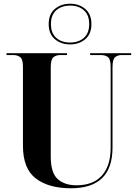

<svg xmlns="http://www.w3.org/2000/svg" viewBox="-20 -999 738 1029"><path d="M360 10Q241 10 172 -42.5Q103 -95 103 -218V-642Q103 -682 88 -693Q73 -704 51 -704H15V-714H339V-704H303Q281 -704 266.5 -692.5Q252 -681 252 -638V-160Q252 -73 289 -39.5Q326 -6 390 -6Q480 -6 526.5 -58.5Q573 -111 573 -206V-641Q573 -682 558.5 -693Q544 -704 521 -704H463V-714H683V-704H632Q611 -704 597 -692.5Q583 -681 583 -638V-208Q583 10 360 10ZM356 -761Q307 -761 274 -789Q241 -817 241 -870Q241 -923 274 -951Q307 -979 356 -979Q404 -979 437 -951Q470 -923 470 -870Q470 -817 437 -789Q404 -761 356 -761ZM356 -771Q401 -771 429.5 -796Q458 -821 458 -870Q458 -919 429.5 -944Q401 -969 356 -969Q310 -969 281.5 -944Q253 -919 253 -870Q253 -821 281.5 -796Q310 -771 356 -771Z"/></svg>

Font: Noto Serif Display SemiCondensed
Style: Bold
Weight: 700
Width: 4
Designer: Monotype Design Team
Foundry: Monotype Imaging Inc.
Version: Version 2.009